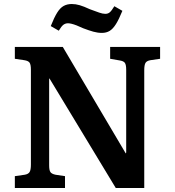

<svg xmlns="http://www.w3.org/2000/svg" viewBox="-20 -937 871 957"><path d="M54 0V-59L103 -66Q121 -69 127.5 -79.5Q134 -90 134 -117V-589Q134 -615 127.5 -624.5Q121 -634 101 -637L54 -644V-703H293L607 -172L609 -177V-589Q609 -614 602.5 -623.5Q596 -633 575 -636L529 -644V-703H778V-644L730 -637Q712 -634 705.5 -624Q699 -614 699 -586V0H557L226 -547L225 -542V-113Q225 -88 231.5 -79Q238 -70 257 -66L304 -59V0ZM488 -773Q467 -773 445.5 -779Q424 -785 395 -796Q376 -805 361.5 -810.5Q347 -816 336.5 -818.5Q326 -821 319 -821Q306 -821 296 -813.5Q286 -806 273 -784L233 -807Q250 -850 265 -874Q280 -898 297.5 -907.5Q315 -917 338 -917Q357 -917 377.5 -911Q398 -905 428 -891Q458 -880 475 -874Q492 -868 505 -868Q518 -868 527 -875.5Q536 -883 550 -906L590 -883Q573 -841 558 -817Q543 -793 526.5 -783Q510 -773 488 -773Z"/></svg>

Font: Literata 18pt SemiBold
Style: Regular
Weight: 600
Designer: Latin by Veronika Burian and Jose Scaglione. Greek by Irene Vlachou. Cyrillic by Vera Evstafieva.
Foundry: TypeTogether
Version: Version 3.103;gftools[0.9.29]